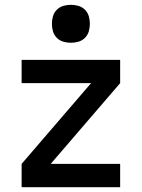

<svg xmlns="http://www.w3.org/2000/svg" viewBox="-20 -779 590 799"><path d="M70 0V-97L359 -433H70V-530H480V-433L191 -97H480V0ZM275 -601Q259 -601 243.5 -605.5Q228 -610 216.5 -621.5Q205 -633 200.5 -648.5Q196 -664 196 -680Q196 -696 200.5 -711.5Q205 -727 216.5 -738.5Q228 -750 243.5 -754.5Q259 -759 275 -759Q291 -759 306.5 -754.5Q322 -750 333.5 -738.5Q345 -727 349.5 -711.5Q354 -696 354 -680Q354 -664 349.5 -648.5Q345 -633 333.5 -621.5Q322 -610 306.5 -605.5Q291 -601 275 -601Z"/></svg>

Font: Lode Term
Style: Bold
Weight: 700
Monospace: yes
Designer: Belleve Invis
Foundry: Belleve Invis
Version: Version 29.2.0